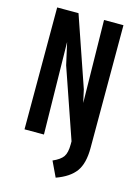

<svg xmlns="http://www.w3.org/2000/svg" viewBox="-123 -692 683 951"><g transform="rotate(15 219.0 -217.0)"><path d="M388.7 -625V4.9Q388.7 84 358.4 125.5Q328.1 167 259.8 191.4L222.7 113.3Q260.7 96.7 274.9 76.2Q289.1 55.7 289.1 12.7V-2.9L166 -359.4L140.6 -472.7L148.4 0H48.8V-625H158.2L281.2 -267.6L295.9 -201.2L289.1 -625Z"/></g></svg>

Font: Sudo
Style: Bold
Weight: 700
Monospace: yes
Designer: Jens Kutilek
Foundry: Jens Kutilek
Version: Version 0.040